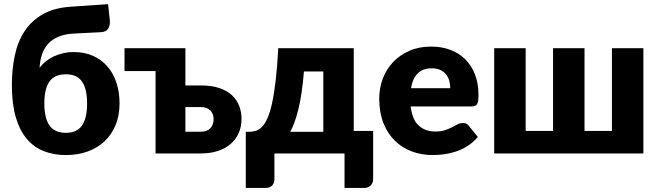

<svg xmlns="http://www.w3.org/2000/svg" viewBox="-20 -756 3242 946"><path d="M342 -590.5Q299 -588 268.2 -575.2Q237.5 -562.5 217.5 -540.5Q197.5 -518.5 187.2 -488.5Q177 -458.5 175 -422Q187.5 -438.5 204.5 -452.8Q221.5 -467 243 -477.2Q264.5 -487.5 289.8 -493.5Q315 -499.5 344.5 -499.5Q396 -499.5 437.5 -481.2Q479 -463 508.2 -429.8Q537.5 -396.5 553.2 -350Q569 -303.5 569 -246.5Q569 -187.5 549.8 -140.5Q530.5 -93.5 495.8 -60.5Q461 -27.5 412.5 -9.8Q364 8 305 8Q245.5 8 196.5 -11Q147.5 -30 112.2 -71.5Q77 -113 57.8 -178.5Q38.5 -244 38.5 -337.5Q38.5 -414.5 52.8 -482.2Q67 -550 100.8 -601.8Q134.5 -653.5 190.2 -685.5Q246 -717.5 329 -723L512.5 -735.5L521 -657.5Q523.5 -633 513.5 -615.8Q503.5 -598.5 478 -597.5ZM305 -101.5Q358.5 -101.5 383.8 -137.2Q409 -173 409 -246Q409 -319 383.8 -354.5Q358.5 -390 305 -390Q249.5 -390 224 -354.8Q198.5 -319.5 198.5 -247Q198.5 -173.5 224 -137.5Q249.5 -101.5 305 -101.5Z M593.5 -518.5H893.5V-335H969Q1023.5 -335 1061.8 -321.8Q1100 -308.5 1124 -285.8Q1148 -263 1159 -233Q1170 -203 1170 -170Q1170 -132.5 1156.5 -101.2Q1143 -70 1117.2 -47.5Q1091.5 -25 1054.2 -12.5Q1017 0 970 0H746.5V-406H593.5ZM893.5 -228.5V-107H969.5Q1000.5 -107 1016.5 -124.2Q1032.5 -141.5 1032.5 -169.5Q1032.5 -181 1028.8 -191.8Q1025 -202.5 1017.2 -210.8Q1009.5 -219 997.5 -223.8Q985.5 -228.5 969.5 -228.5Z M1723 -518.5V-111H1818.5V126Q1818.5 146 1806.2 158Q1794 170 1775 170H1677.5V0H1332V128Q1332 136 1329.5 143.5Q1327 151 1321.8 157Q1316.5 163 1308.5 166.5Q1300.5 170 1289.5 170H1191V-106.5H1208.5Q1225 -107 1240.5 -111.5Q1256 -116 1270.2 -130.2Q1284.5 -144.5 1297 -171.8Q1309.5 -199 1319.8 -244.5Q1330 -290 1338 -357Q1346 -424 1351 -518.5ZM1477.5 -404Q1468.5 -293.5 1451 -221.2Q1433.5 -149 1410 -106.5H1573V-404Z M2104.5 -526.5Q2156 -526.5 2198.8 -510.5Q2241.5 -494.5 2272.2 -464Q2303 -433.5 2320.2 -389.2Q2337.5 -345 2337.5 -289Q2337.5 -271.5 2336 -260.5Q2334.5 -249.5 2330.5 -243Q2326.5 -236.5 2319.8 -234Q2313 -231.5 2302.5 -231.5H2003.5Q2011 -166.5 2043 -137.2Q2075 -108 2125.5 -108Q2152.5 -108 2172 -114.5Q2191.5 -121 2206.8 -129Q2222 -137 2234.8 -143.5Q2247.5 -150 2261.5 -150Q2280 -150 2289.5 -136.5L2334.5 -81Q2310.5 -53.5 2282.8 -36.2Q2255 -19 2225.8 -9.2Q2196.5 0.5 2167.2 4.2Q2138 8 2111.5 8Q2057 8 2009.2 -9.8Q1961.5 -27.5 1925.8 -62.5Q1890 -97.5 1869.2 -149.5Q1848.5 -201.5 1848.5 -270.5Q1848.5 -322.5 1866.2 -369Q1884 -415.5 1917.2 -450.5Q1950.5 -485.5 1997.8 -506Q2045 -526.5 2104.5 -526.5ZM2107.5 -419.5Q2063 -419.5 2038 -394.2Q2013 -369 2005 -321.5H2198.5Q2198.5 -340 2193.8 -357.5Q2189 -375 2178.2 -388.8Q2167.5 -402.5 2150 -411Q2132.5 -419.5 2107.5 -419.5Z M2415 -518.5H2570V-111H2705V-518.5H2860V-111H2995V-518.5H3150V0H2415Z"/></svg>

Font: Lato Black
Style: Regular
Weight: 900
Designer: Lukasz Dziedzic
Foundry: tyPoland Lukasz Dziedzic
Version: Version 2.007; 2014-02-27